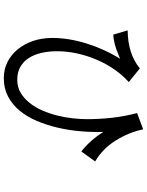

<svg xmlns="http://www.w3.org/2000/svg" viewBox="102 -812 795 1040"><g transform="rotate(90 500.0 -292.5)"><path d="M801 -335Q772 -357 742.5 -390.5Q713 -424 695 -455Q697 -394 691.5 -330.5Q686 -267 672 -207Q658 -147 635.5 -94Q613 -41 580 -1Q547 39 503 62Q459 85 404 85Q357 85 317.5 65.5Q278 46 248.5 10.5Q219 -25 202.5 -73Q186 -121 186 -178Q186 -266 216 -363Q246 -460 299 -545Q247 -523 219 -516Q191 -509 168 -508L145 -586Q272 -587 351 -652L425 -592Q388 -559 357 -514.5Q326 -470 304 -418.5Q282 -367 270 -312Q258 -257 258 -203Q258 -158 267 -119Q276 -80 294.5 -51Q313 -22 342 -5Q371 12 413 12Q453 12 483.5 -6.5Q514 -25 538 -55Q562 -85 579 -124Q596 -163 606.5 -205.5Q617 -248 621.5 -290Q626 -332 626 -367Q626 -429 619 -496.5Q612 -564 593 -637L681 -670Q697 -593 741.5 -521.5Q786 -450 855 -410Z"/></g></svg>

Font: NanumGothicCoding
Style: Regular
Weight: 400
Monospace: yes
Designer: Kwon Bruce; Nicolas Noh; Sung-woo Choi; Go-un Cha; Soo-hyun Park;
Foundry: NHN Corporation
Version: Version 2.000;PS 1;hotconv 1.0.49;makeotf.lib2.0.14853